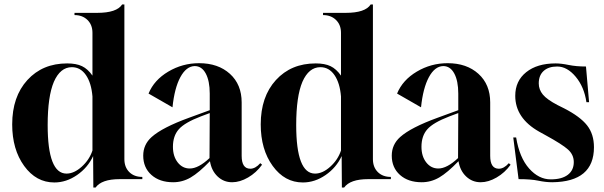

<svg xmlns="http://www.w3.org/2000/svg" viewBox="-20 -808 2723 866"><path d="M401 38 400 -104Q376 -52 327.5 -18.5Q279 15 225 15Q143 15 89 -59.5Q35 -134 35 -247Q35 -372 103.5 -447Q172 -522 283 -522Q324 -522 350 -509.5Q376 -497 397 -467V-660Q397 -696 374.5 -718Q352 -740 316 -740V-750H418Q507 -750 531 -788H541V-90Q541 -54 563 -32Q585 -10 622 -10V0H520Q438 0 411 38ZM280 -25Q314 -25 348.5 -56Q383 -87 397 -129V-373Q392 -434 367.5 -469.5Q343 -505 304 -505Q252 -505 223 -439Q195 -373 195 -244Q195 -25 280 -25Z M761 14Q700 14 663 -19Q626 -52 626 -106Q626 -156 664 -190Q712 -233 833 -277L926 -311V-386Q926 -443 908 -476.5Q890 -510 858 -510Q820 -509 793.5 -460Q767 -411 758 -324L650 -386Q675 -447 739 -485Q803 -523 878 -523Q964 -523 1017 -475Q1070 -427 1070 -346V-105Q1070 -47 1109 -47Q1132 -47 1154 -72L1162 -65Q1136 -29 1099 -7.5Q1062 14 1027 14Q989 14 961.5 -12Q934 -38 927 -81Q877 -29 840 -7.5Q803 14 761 14ZM836 -48Q875 -48 925 -95L926 -298L886 -283Q813 -255 786.5 -225Q760 -195 760 -146Q760 -103 781.5 -75.5Q803 -48 836 -48Z M1522 38 1521 -104Q1497 -52 1448.5 -18.5Q1400 15 1346 15Q1264 15 1210 -59.5Q1156 -134 1156 -247Q1156 -372 1224.5 -447Q1293 -522 1404 -522Q1445 -522 1471 -509.5Q1497 -497 1518 -467V-660Q1518 -696 1495.5 -718Q1473 -740 1437 -740V-750H1539Q1628 -750 1652 -788H1662V-90Q1662 -54 1684 -32Q1706 -10 1743 -10V0H1641Q1559 0 1532 38ZM1401 -25Q1435 -25 1469.5 -56Q1504 -87 1518 -129V-373Q1513 -434 1488.5 -469.5Q1464 -505 1425 -505Q1373 -505 1344 -439Q1316 -373 1316 -244Q1316 -25 1401 -25Z M1882 14Q1821 14 1784 -19Q1747 -52 1747 -106Q1747 -156 1785 -190Q1833 -233 1954 -277L2047 -311V-386Q2047 -443 2029 -476.5Q2011 -510 1979 -510Q1941 -509 1914.5 -460Q1888 -411 1879 -324L1771 -386Q1796 -447 1860 -485Q1924 -523 1999 -523Q2085 -523 2138 -475Q2191 -427 2191 -346V-105Q2191 -47 2230 -47Q2253 -47 2275 -72L2283 -65Q2257 -29 2220 -7.5Q2183 14 2148 14Q2110 14 2082.5 -12Q2055 -38 2048 -81Q1998 -29 1961 -7.5Q1924 14 1882 14ZM1957 -48Q1996 -48 2046 -95L2047 -298L2007 -283Q1934 -255 1907.5 -225Q1881 -195 1881 -146Q1881 -103 1902.5 -75.5Q1924 -48 1957 -48Z M2471 14Q2441 14 2408 7Q2375 0 2319 0L2295 -188H2308Q2323 -97 2366.5 -48Q2410 1 2464 1Q2514 1 2541 -19.5Q2568 -40 2568 -77Q2568 -110 2542 -133.5Q2516 -157 2441 -198L2412 -214Q2304 -275 2304 -376Q2304 -443 2353.5 -482.5Q2403 -522 2486 -522Q2511 -522 2545 -515Q2579 -508 2623 -508L2637 -347H2625Q2615 -416 2576.5 -462Q2538 -508 2493 -508Q2454 -508 2432 -488Q2410 -468 2410 -432Q2410 -404 2428.5 -381.5Q2447 -359 2495 -334L2525 -319Q2597 -282 2628 -242.5Q2659 -203 2659 -144Q2659 12 2471 14Z"/></svg>

Font: Gloock
Style: Regular
Weight: 400
Designer: Duarte Pinto
Foundry: Duarte Pinto
Version: Version 1.000